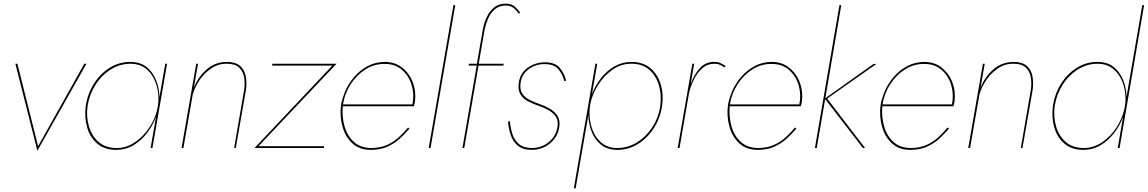

<svg xmlns="http://www.w3.org/2000/svg" viewBox="-20 -808 6265 1048"><path d="M64 -460 184 15 452 -460H440L188 -10L75 -460Z M448 -230Q440 -168 455.5 -113Q471 -58 511 -24Q551 10 614 10Q666 10 709 -15.5Q752 -41 783.5 -83Q815 -125 832 -172L802 0H812L892 -460H882L850 -277Q850 -324 833 -368Q816 -412 782 -440.5Q748 -469 695 -470Q632 -471 579.5 -438.5Q527 -406 492.5 -351Q458 -296 448 -230ZM458 -230Q468 -293 501.5 -345.5Q535 -398 585.5 -429.5Q636 -461 697 -460Q740 -459 770 -438Q800 -417 818 -382.5Q836 -348 842 -308Q848 -268 842 -230L841 -225Q834 -184 814 -144.5Q794 -105 764 -72.5Q734 -40 697 -20Q660 0 618 0Q557 0 519 -32.5Q481 -65 465.5 -118Q450 -171 458 -230Z M1313 -320 1258 0H1267L1323 -320Q1328 -360 1321 -394Q1314 -428 1289.5 -449Q1265 -470 1219 -470Q1155 -470 1108 -429Q1061 -388 1038 -329L1061 -460H1051L971 0H981L1032 -292Q1044 -334 1070.5 -372.5Q1097 -411 1135 -436Q1173 -461 1219 -460Q1262 -460 1284 -440Q1306 -420 1312 -388Q1318 -356 1313 -320Z M1794 -450 1369 0H1748L1749 -10H1391L1817 -460H1467L1465 -450Z M1852 -238Q1862 -299 1895 -349.5Q1928 -400 1976 -430Q2024 -460 2081 -459Q2138 -459 2175.5 -425.5Q2213 -392 2227.5 -341.5Q2242 -291 2231 -238ZM1851 -228H2239Q2241 -234 2242.5 -241Q2244 -248 2245 -254Q2252 -309 2233.5 -358Q2215 -407 2175.5 -438.5Q2136 -470 2081 -470Q2031 -470 1988.5 -448Q1946 -426 1914 -389Q1882 -352 1863 -308Q1856 -290 1850 -271Q1844 -252 1841 -232Q1834 -172 1849.5 -116.5Q1865 -61 1903.5 -25.5Q1942 10 2003 10Q2057 10 2096 -8Q2135 -26 2163.5 -52.5Q2192 -79 2215 -106L2207 -112Q2185 -85 2157 -59Q2129 -33 2091.5 -16.5Q2054 0 2004 0Q1947 -1 1911 -34Q1875 -67 1860.5 -119.5Q1846 -172 1851 -228Z M2455 -780 2320 0H2330L2465 -780Z M2812 -733 2819 -740Q2807 -757 2790 -772Q2773 -787 2744 -788Q2704 -789 2678 -768Q2652 -747 2637 -715Q2622 -683 2616 -650L2583 -460H2540L2538 -450H2582L2504 0H2514L2592 -450H2728L2729 -460H2593L2626 -650Q2632 -678 2645 -708Q2658 -738 2682.5 -758.5Q2707 -779 2744 -778Q2769 -777 2785 -763Q2801 -749 2812 -733Z M2763 -147 2753 -144Q2756 -107 2767.5 -71.5Q2779 -36 2806.5 -13Q2834 10 2883 10Q2940 10 2983 -26Q3026 -62 3033 -117Q3038 -152 3023 -175.5Q3008 -199 2981.5 -214.5Q2955 -230 2925 -240Q2894 -251 2868.5 -264Q2843 -277 2829.5 -299.5Q2816 -322 2822 -359Q2830 -406 2868.5 -432.5Q2907 -459 2954 -458Q3004 -458 3027.5 -430.5Q3051 -403 3060 -365L3070 -368Q3060 -409 3034.5 -438.5Q3009 -468 2955 -468Q2903 -468 2861.5 -439Q2820 -410 2812 -359Q2806 -319 2819.5 -295Q2833 -271 2859.5 -256.5Q2886 -242 2919 -231Q2949 -221 2974.5 -206.5Q3000 -192 3014 -170.5Q3028 -149 3023 -117Q3016 -66 2976 -33Q2936 0 2883 0Q2838 0 2812.5 -22Q2787 -44 2776.5 -78Q2766 -112 2763 -147Z M3594 -230Q3603 -292 3586.5 -347Q3570 -402 3530 -436Q3490 -470 3427 -470Q3376 -470 3333.5 -445.5Q3291 -421 3260 -381Q3229 -341 3211 -294L3240 -460H3230L3112 220H3122L3191 -178Q3193 -132 3209.5 -89Q3226 -46 3260 -18.5Q3294 9 3346 10Q3409 11 3461.5 -21.5Q3514 -54 3549 -109Q3584 -164 3594 -230ZM3584 -230Q3575 -167 3541 -114.5Q3507 -62 3456 -30.5Q3405 1 3344 0Q3302 -1 3272 -22Q3242 -43 3224.5 -76.5Q3207 -110 3201 -149.5Q3195 -189 3200 -227L3202 -240Q3213 -294 3244.5 -344Q3276 -394 3322.5 -427Q3369 -460 3424 -460Q3485 -461 3523 -428Q3561 -395 3576.5 -342.5Q3592 -290 3584 -230Z M3935 -440 3941 -448Q3928 -456 3914 -463Q3900 -470 3883 -470Q3832 -472 3799.5 -435.5Q3767 -399 3750 -349L3769 -460H3759L3679 0H3689L3741 -300Q3750 -339 3768.5 -376Q3787 -413 3815.5 -437Q3844 -461 3883 -460Q3897 -460 3910 -454Q3923 -448 3935 -440Z M3964 -238Q3974 -299 4007 -349.5Q4040 -400 4088 -430Q4136 -460 4193 -459Q4250 -459 4287.5 -425.5Q4325 -392 4339.5 -341.5Q4354 -291 4343 -238ZM3963 -228H4351Q4353 -234 4354.5 -241Q4356 -248 4357 -254Q4364 -309 4345.5 -358Q4327 -407 4287.5 -438.5Q4248 -470 4193 -470Q4143 -470 4100.5 -448Q4058 -426 4026 -389Q3994 -352 3975 -308Q3968 -290 3962 -271Q3956 -252 3953 -232Q3946 -172 3961.5 -116.5Q3977 -61 4015.5 -25.5Q4054 10 4115 10Q4169 10 4208 -8Q4247 -26 4275.5 -52.5Q4304 -79 4327 -106L4319 -112Q4297 -85 4269 -59Q4241 -33 4203.5 -16.5Q4166 0 4116 0Q4059 -1 4023 -34Q3987 -67 3972.5 -119.5Q3958 -172 3963 -228Z M4748 -459 4485 -272 4572 -780H4562L4428 0H4438L4484 -267L4690 0H4702L4495 -270L4764 -459Z M4797 -238Q4807 -299 4840 -349.5Q4873 -400 4921 -430Q4969 -460 5026 -459Q5083 -459 5120.5 -425.5Q5158 -392 5172.5 -341.5Q5187 -291 5176 -238ZM4796 -228H5184Q5186 -234 5187.5 -241Q5189 -248 5190 -254Q5197 -309 5178.5 -358Q5160 -407 5120.5 -438.5Q5081 -470 5026 -470Q4976 -470 4933.5 -448Q4891 -426 4859 -389Q4827 -352 4808 -308Q4801 -290 4795 -271Q4789 -252 4786 -232Q4779 -172 4794.5 -116.5Q4810 -61 4848.5 -25.5Q4887 10 4948 10Q5002 10 5041 -8Q5080 -26 5108.5 -52.5Q5137 -79 5160 -106L5152 -112Q5130 -85 5102 -59Q5074 -33 5036.5 -16.5Q4999 0 4949 0Q4892 -1 4856 -34Q4820 -67 4805.5 -119.5Q4791 -172 4796 -228Z M5607 -320 5552 0H5561L5617 -320Q5622 -360 5615 -394Q5608 -428 5583.5 -449Q5559 -470 5513 -470Q5449 -470 5402 -429Q5355 -388 5332 -329L5355 -460H5345L5265 0H5275L5326 -292Q5338 -334 5364.5 -372.5Q5391 -411 5429 -436Q5467 -461 5513 -460Q5556 -460 5578 -440Q5600 -420 5606 -388Q5612 -356 5607 -320Z M5727 -230Q5719 -168 5734.5 -113Q5750 -58 5790 -24Q5830 10 5893 10Q5945 10 5987.5 -15.5Q6030 -41 6061.5 -82Q6093 -123 6110 -170L6081 0H6091L6225 -780H6215L6129 -280Q6128 -327 6111 -370Q6094 -413 6060.5 -441Q6027 -469 5974 -470Q5911 -471 5858.5 -438.5Q5806 -406 5771.5 -351Q5737 -296 5727 -230ZM5737 -230Q5747 -293 5780.5 -345.5Q5814 -398 5864.5 -429.5Q5915 -461 5976 -460Q6017 -459 6046.5 -439Q6076 -419 6094 -387Q6112 -355 6119 -317Q6126 -279 6122 -241L6117 -212Q6105 -160 6073.5 -111.5Q6042 -63 5996.5 -32Q5951 -1 5897 0Q5836 0 5798 -32.5Q5760 -65 5744.5 -118Q5729 -171 5737 -230Z"/></svg>

Font: Jost* 200 Hairline Italic
Style: Italic
Weight: 100
Italic angle: -10°
Version: Version 3.200; ttfautohint (v0.97) -l 8 -r 50 -G 200 -x 14 -